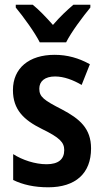

<svg xmlns="http://www.w3.org/2000/svg" viewBox="-20 -786 440 816"><path d="M149 -606H261C283 -650 332 -715 364 -754V-766H292C262 -740 237 -717 205 -680C175 -714 145 -745 119 -766H47V-754C80 -714 128 -648 149 -606ZM367 -155C367 -240 319 -281 243 -321C167 -360 147 -374 147 -409C147 -441 171 -461 214 -461C252 -461 291 -446 327 -425L362 -513C315 -539 267 -553 212 -553C104 -553 35 -497 35 -403C35 -320 81 -276 158 -238C234 -201 253 -181 253 -148C253 -109 228 -88 178 -88C129 -88 75 -106 36 -131V-21C77 -1 126 10 185 10C301 10 367 -49 367 -155Z"/></svg>

Font: Noto Sans Lao UI Cond SemBd
Style: Regular
Weight: 600
Width: 3
Designer: Monotype Design Team
Foundry: Monotype Imaging Inc.
Version: Version 2.000